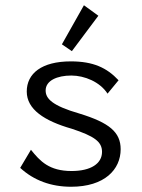

<svg xmlns="http://www.w3.org/2000/svg" viewBox="-20 -702 540 732"><path d="M254 -507 355 -642 300 -682 216 -533ZM251 10C379 10 440 -56 440 -133C440 -198 397 -234 283 -269C179 -299 154 -326 154 -357C154 -395 198 -414 252 -414C302 -414 361 -390 390 -345L432 -396C387 -444 335 -468 250 -468C139 -468 82 -422 82 -353C82 -285 149 -241 254 -211C339 -183 369 -162 369 -123C369 -78 326 -50 253 -50C168 -50 133 -87 98 -131L57 -62C109 -14 175 10 251 10Z"/></svg>

Font: Inconsolata
Style: Regular
Weight: 400
Monospace: yes
Designer: Raph Levien, Cyreal, Brenton Simpson
Foundry: Raph Levien, Cyreal, Google
Version: Version 3.100